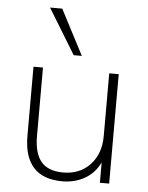

<svg xmlns="http://www.w3.org/2000/svg" viewBox="-54 -794 652 846"><g transform="rotate(5 272.5 -371.0)"><path d="M254 8Q168 8 125.5 -39Q83 -86 83 -177V-484H125V-181Q125 -105 156 -68Q187 -31 254 -31Q327 -31 372.5 -79.5Q418 -128 418 -207V-484H460V0H419V-90Q396 -42 352 -17Q308 8 254 8ZM255 -550 133 -750H187L291 -550Z"/></g></svg>

Font: Nunito Sans ExtraLight
Style: Regular
Weight: 200
Designer: Vernon Adams
Foundry: Vernon Adams
Version: Version 3.006; ttfautohint (v1.8.3)